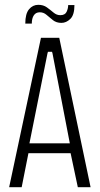

<svg xmlns="http://www.w3.org/2000/svg" viewBox="-20 -777 416 797"><path d="M18 0 150 -620H226L356 0H303L271 -151L282 -141H91L100 -151L70 0ZM101 -176 96 -182H278L271 -176L198 -555L196 -562H179L177 -555ZM85 -679Q85 -720 100.5 -738.5Q116 -757 139 -757Q160 -757 174.5 -746.5Q189 -736 202 -725Q215 -714 230 -714Q250 -714 256.5 -728Q263 -742 263 -756H289Q289 -715 272 -698.5Q255 -682 235 -682Q214 -682 199.5 -693.5Q185 -705 173 -715.5Q161 -726 145 -726Q129 -726 120.5 -713.5Q112 -701 112 -679Z"/></svg>

Font: Smooch Sans Thin
Style: Regular
Weight: 400
Version: Version 1.010